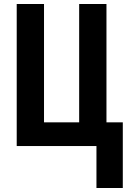

<svg xmlns="http://www.w3.org/2000/svg" viewBox="-20 -734 656 965"><path d="M597.2 -119.1V210.9H464.8V0H64V-713.9H201.2V-119.1H377.9V-713.9H515.1V-119.1Z"/></svg>

Font: Open Sans Condensed
Style: Bold
Weight: 700
Width: 3
Designer: Monotype Design Team
Foundry: Monotype Imaging Inc.
Version: Version 3.003; ttfautohint (v1.8.4)